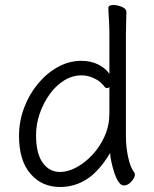

<svg xmlns="http://www.w3.org/2000/svg" viewBox="-20 -729 615 767"><path d="M417 -593Q417 -624 415 -653Q413 -682 413 -699Q413 -704 419 -706.5Q425 -709 433 -709Q449 -709 467 -701.5Q485 -694 485 -681Q485 -669 484 -643.5Q483 -618 483 -592V-185Q483 -142 492 -100.5Q501 -59 517 -39Q519 -35 519 -32Q519 -20 505 -4Q491 12 475 12Q463 12 453 -3.5Q443 -19 436 -41Q429 -63 424.5 -84.5Q420 -106 420 -118Q377 -46 328 -14Q279 18 220 18Q147 18 101.5 -35Q56 -88 56 -186Q56 -245 76.5 -299Q97 -353 132 -395Q167 -437 211.5 -461.5Q256 -486 305 -486Q343 -486 372 -471.5Q401 -457 417 -434ZM417 -381Q413 -377 407 -377Q402 -377 398 -382Q383 -403 357.5 -415.5Q332 -428 306 -428Q269 -428 236 -407.5Q203 -387 178 -352Q153 -317 138.5 -275Q124 -233 124 -189Q124 -116 150.5 -79Q177 -42 220 -42Q251 -42 285.5 -60.5Q320 -79 350 -111.5Q380 -144 398.5 -186Q417 -228 417 -276Z"/></svg>

Font: Klee One SemiBold
Style: Regular
Weight: 600
Designer: Fontworks Inc.
Foundry: Fontworks Inc.
Version: Version 1.00;January 12, 2022;FontCreator 13.0.0.2683 64-bit